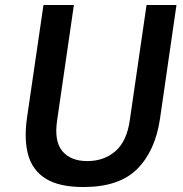

<svg xmlns="http://www.w3.org/2000/svg" viewBox="-20 -743 736 773"><path d="M316 10Q219 10 165 -23.2Q111 -56.5 93.5 -119.2Q76 -182 89 -271L155 -723H277.5L210 -258.5Q197.5 -174.5 231 -134.5Q264.5 -94.5 331.5 -94.5Q398.5 -94.5 444.5 -134.2Q490.5 -174 502.5 -258.5L570 -723H690.5L624 -264Q605 -135.5 532.5 -62.8Q460 10 316 10Z"/></svg>

Font: Public Sans SemiBold
Style: Italic
Weight: 600
Italic angle: -8°
Designer: The Public Sans project authors (U.S. Web Design System). Libre Franklin designed by Pablo Impallari and Rodrigo Fuenzal
Version: Version 1.007; ttfautohint (v1.8.1) -l 8 -r 50 -G 200 -x 14 